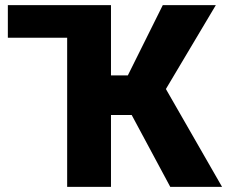

<svg xmlns="http://www.w3.org/2000/svg" viewBox="-20 -731 889 751"><path d="M495.1 -281.2H414.1V0H242.7V-583.5H10.7V-710.9H414.1V-436H480L616.7 -710.9H824.2L628.9 -382.8L848.6 0H646Z"/></svg>

Font: Roboto Black
Style: Regular
Weight: 900
Designer: Google
Version: Version 2.134; 2016